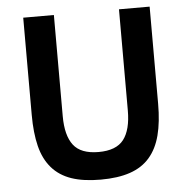

<svg xmlns="http://www.w3.org/2000/svg" viewBox="-51 -748 793 811"><g transform="rotate(-5 345.0 -343.0)"><path d="M207 -698V-269Q207 -187 238.5 -146Q270 -105 345 -105Q420 -105 451.5 -146Q483 -187 483 -269V-698H613V-286Q613 -209 598.5 -153Q584 -97 552 -60Q520 -23 468.5 -5.5Q417 12 344 12Q270 12 219.5 -5.5Q169 -23 137 -60Q105 -97 91 -153Q77 -209 77 -286V-698Z"/></g></svg>

Font: IBM Plex Sans Arabic SmBld
Style: Regular
Weight: 600
Designer: Mike Abbink, Paul van der Laan, Pieter van Rosmalen, Wael Morcos, Khajak Apelian
Foundry: Bold Monday
Version: Version 1.005